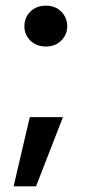

<svg xmlns="http://www.w3.org/2000/svg" viewBox="-20 -534 301 677"><path d="M142 -370Q108 -370 87 -391Q66 -412 66 -441Q66 -472 87 -493Q108 -514 142 -514Q175 -514 196 -493Q217 -472 217 -441Q217 -412 196 -391Q175 -370 142 -370ZM28 123 85 -121H202L107 123Z"/></svg>

Font: DM Sans 18pt SemiBold
Style: Regular
Weight: 600
Designer: Colophon Foundry, Jonny Pinhorn
Foundry: Colophon Foundry
Version: Version 4.004;gftools[0.9.30]